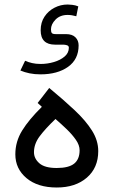

<svg xmlns="http://www.w3.org/2000/svg" viewBox="-20 -837 506 855"><path d="M281.2 -816.9Q288.6 -816.9 302 -815.4Q315.4 -814 328.6 -808.6L319.8 -764.6Q299.3 -770.5 281.2 -770.5Q247.6 -770.5 227.3 -749.8Q207 -729 207 -706.1Q207 -693.8 211.2 -689.5Q215.3 -685.1 228 -685.1H273.9Q301.8 -685.1 315.9 -670.9Q330.1 -656.7 330.1 -634.8Q330.1 -572.8 283 -539.3Q235.8 -505.9 160.2 -505.9Q133.8 -505.9 111.6 -510.5Q89.4 -515.1 70.8 -522.9L91.8 -566.4Q106 -560.1 122.6 -556.2Q139.2 -552.2 161.1 -552.2Q191.4 -552.2 220.2 -560.8Q249 -569.3 267.8 -585.4Q286.6 -601.6 286.6 -624.5Q286.6 -632.8 278.3 -635.5Q270 -638.2 261.7 -638.2H225.1Q161.1 -638.2 161.1 -702.1Q161.1 -737.3 178.2 -762.9Q195.3 -788.6 222.7 -802.7Q250 -816.9 281.2 -816.9ZM166.5 -361.3 147.5 -378.4 199.2 -445.3Q263.7 -392.1 312.7 -345.9Q361.8 -299.8 389.6 -255.6Q417.5 -211.4 417.5 -164.1Q417.5 -89.8 366.7 -45.9Q315.9 -2 232.9 -2Q147.9 -2 98.1 -43.7Q48.3 -85.4 48.3 -149.9Q48.3 -206.5 78.6 -255.6Q108.9 -304.7 166.5 -361.3ZM334.5 -168Q334.5 -190.4 318.1 -214.1Q301.8 -237.8 277.1 -261.5Q252.4 -285.2 227.1 -307.1Q182.1 -264.2 156.7 -230.2Q131.3 -196.3 131.3 -159.2Q131.3 -130.9 155.3 -109.9Q179.2 -88.9 232.4 -88.9Q286.1 -88.9 310.3 -108.4Q334.5 -127.9 334.5 -168Z"/></svg>

Font: Vazirmatn RD
Style: Regular
Weight: 400
Designer: Saber Rastikerdar
Foundry: Saber Rastikerdar
Version: Version 32.102